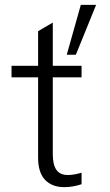

<svg xmlns="http://www.w3.org/2000/svg" viewBox="-20 -764 452 791"><path d="M137 -114V-445.5H27.5V-493H137V-635.5L197.5 -671V-493H316V-445.5H197.5V-128.5Q197.5 -86 212.2 -64.5Q227 -43 259.5 -43Q284.5 -43 316 -52.5V-5Q279.5 7 245 7Q194 7 165.5 -23.2Q137 -53.5 137 -114ZM313 -744H376L292.5 -538.5H255Z"/></svg>

Font: HK Grotesk Light
Style: Regular
Weight: 300
Designer: Alfredo Marco Pradil
Foundry: Hanken Design Co.
Version: Version 3.001